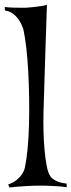

<svg xmlns="http://www.w3.org/2000/svg" viewBox="-30 -827 306 822"><path d="M255.9 -25.4Q228.5 -29.3 205.1 -30.3Q181.6 -31.2 163.1 -32.2H123Q101.6 -31.2 81.1 -30.3Q63.5 -29.3 44.4 -27.8Q25.4 -26.4 10.7 -24.4L4.9 -37.1Q27.3 -44.9 42 -57.1Q56.6 -69.3 64.5 -82Q74.2 -96.7 77.1 -112.3Q84 -145.5 88.4 -192.9Q92.8 -240.2 94.2 -295.4Q95.7 -350.6 94.7 -408.7Q93.8 -466.8 90.8 -521.5Q87.9 -576.2 82.5 -622.6Q77.1 -668.9 70.3 -700.2Q64.5 -719.7 53.7 -737.3Q44.9 -752 29.8 -765.1Q14.6 -778.3 -8.8 -782.2L-9.8 -796.9Q8.8 -794.9 25.4 -794.4Q42 -793.9 54.7 -793.9H81.1Q98.6 -794.9 115.2 -796.9Q128.9 -798.8 144.5 -800.8Q160.2 -802.7 170.9 -806.6Q166 -673.8 163.6 -585.4Q161.1 -497.1 159.2 -443.4Q157.2 -380.9 156.2 -344.7Q155.3 -308.6 156.2 -266.6Q157.2 -224.6 160.6 -186Q164.1 -147.5 169.9 -117.2Q175.8 -86.9 184.6 -74.2Q189.5 -65.4 200.2 -58.6Q208 -52.7 221.7 -47.9Q235.4 -43 254.9 -41L255.9 -25.4Z"/></svg>

Font: Mystery Quest
Style: Regular
Weight: 400
Designer: Squid
Foundry: Font Diner, Inc DBA Sideshow
Version: Version 1.000